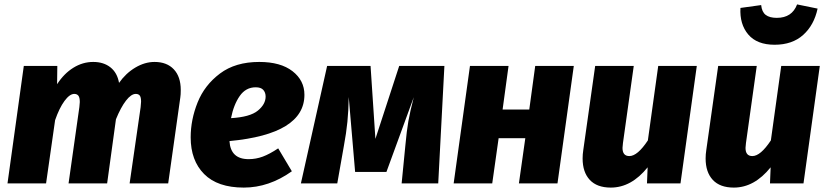

<svg xmlns="http://www.w3.org/2000/svg" viewBox="-20 -832 3753 871"><path d="M800 -424Q800 -402 798 -390L743 0H568L618 -346Q620 -366 620 -371Q620 -391 614 -398.5Q608 -406 596 -406Q575 -406 551.5 -375.5Q528 -345 506 -291L466 0H291L340 -346Q342 -364 342 -369Q342 -390 335.5 -398Q329 -406 317 -406Q296 -406 272.5 -374Q249 -342 230 -287L189 0H14L88 -533H240L239 -450Q270 -498 312.5 -524.5Q355 -551 403 -551Q450 -551 481 -526.5Q512 -502 520 -456Q551 -500 594 -525.5Q637 -551 681 -551Q737 -551 768.5 -517.5Q800 -484 800 -424Z M1021 -192Q1026 -110 1108 -110Q1141 -110 1172 -121.5Q1203 -133 1242 -159L1304 -55Q1200 19 1086 19Q967 19 906 -42.5Q845 -104 845 -209Q845 -289 876.5 -367.5Q908 -446 978 -498.5Q1048 -551 1156 -551Q1253 -551 1307 -509Q1361 -467 1361 -402Q1361 -224 1021 -192ZM1185 -394Q1185 -412 1174.5 -424Q1164 -436 1140 -436Q1095 -436 1067.5 -396.5Q1040 -357 1028 -296Q1114 -301 1149.5 -330Q1185 -359 1185 -394Z M1968 0H1802L1819 -173Q1825 -239 1832.5 -282Q1840 -325 1857 -391L1733 -52H1591L1562 -392Q1561 -330 1556 -279.5Q1551 -229 1540 -170L1510 0H1345L1464 -533H1661L1683 -202L1791 -533H1996Z M2363 -205H2242L2213 0H2038L2112 -533H2287L2260 -335H2381L2408 -533H2583L2509 0H2334Z M2623 -113Q2623 -132 2626 -151L2680 -533H2855L2806 -183Q2804 -167 2804 -161Q2804 -124 2835 -124Q2872 -124 2919 -195L2966 -533H3141L3067 0H2915L2918 -73Q2844 19 2751 19Q2688 19 2655.5 -16Q2623 -51 2623 -113Z M3181 -113Q3181 -132 3184 -151L3238 -533H3413L3364 -183Q3362 -167 3362 -161Q3362 -124 3393 -124Q3430 -124 3477 -195L3524 -533H3699L3625 0H3473L3476 -73Q3402 19 3309 19Q3246 19 3213.5 -16Q3181 -51 3181 -113ZM3339 -796 3433 -809Q3436 -778 3453.5 -764.5Q3471 -751 3504 -751Q3573 -751 3596 -812L3689 -793Q3673 -718 3623.5 -673.5Q3574 -629 3494 -629Q3414 -629 3374.5 -675.5Q3335 -722 3339 -796Z"/></svg>

Font: Trujillo ExtraBold
Style: Italic
Weight: 800
Italic angle: -8°
Designer: Fira Sans original fonts by bBox Type GmbH, Carrois Corporate GbR, & Edenspiekermann AG / Changes by Cristiano Sobral
Foundry: Fira Sans original fonts by bBox Type GmbH, Carrois Corporate GbR, & Edenspiekermann AG / Changes by Cristiano Sobral
Version: Version 4.301;July 28, 2020;FontCreator 13.0.0.2655 64-bit